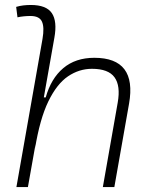

<svg xmlns="http://www.w3.org/2000/svg" viewBox="-20 -763 626 783"><path d="M399.4 0 460 -344.2Q472.2 -413.1 447 -447.8Q421.9 -482.4 355 -482.4Q302.7 -482.4 257.3 -451.7Q211.9 -420.9 177.2 -349.6Q142.6 -278.3 122.6 -156.2L125 -175.3L93.8 0H46.9L153.3 -604Q161.6 -651.9 151.1 -674.8Q140.6 -697.8 104.5 -697.8Q91.3 -697.8 77.9 -696.5Q64.5 -695.3 51.3 -692.4L45.9 -734.9Q60.5 -739.3 75.4 -741Q90.3 -742.7 105.5 -742.7Q168.9 -742.7 191.4 -709.5Q213.9 -676.3 201.7 -608.9L158.7 -365.7H166.5Q188 -442.9 238 -485.1Q288.1 -527.3 364.7 -527.3Q539.1 -527.3 506.3 -340.3L446.3 0Z"/></svg>

Font: Cascadia Mono PL ExtraLight
Style: Italic
Weight: 200
Italic angle: -10°
Monospace: yes
Designer: Aaron Bell
Foundry: Saja Typeworks
Version: Version 2404.023; ttfautohint (v1.8.4)